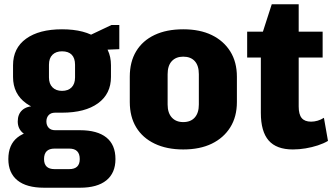

<svg xmlns="http://www.w3.org/2000/svg" viewBox="-20 -688 1554 898"><path d="M270 -161Q163 -161 102 -205Q41 -249 41 -328V-383Q41 -463 102 -507Q163 -551 270 -551Q378 -551 438.5 -507Q499 -463 499 -383V-328Q499 -249 438.5 -205Q378 -161 270 -161ZM186 190Q104 190 61.5 155.5Q19 121 19 56Q19 -11 61.5 -45Q104 -79 185 -79H354Q435 -79 477.5 -45Q520 -11 520 56Q520 121 477.5 155.5Q435 190 354 190ZM304 103Q353 103 353 56Q353 7 304 7H235Q186 7 186 56Q186 103 235 103ZM144 -48Q107 -48 85 -68Q63 -88 63 -120Q63 -154 84 -173Q105 -192 145 -192H270V-161H238Q218 -161 207.5 -149.5Q197 -138 197 -120Q197 -102 207.5 -90.5Q218 -79 238 -79H270V-48ZM270 -263Q299 -263 315 -279.5Q331 -296 331 -326V-385Q331 -416 315.5 -432Q300 -448 270 -448Q242 -448 225.5 -432Q209 -416 209 -385V-326Q209 -296 225.5 -279.5Q242 -263 270 -263ZM364 -506 501 -571H538V-458L364 -451Z M837 11Q760 11 703.5 -16Q647 -43 617 -92.5Q587 -142 587 -211V-329Q587 -399 617 -448.5Q647 -498 703 -524.5Q759 -551 837 -551Q915 -551 970.5 -524Q1026 -497 1057 -447.5Q1088 -398 1088 -329V-211Q1088 -142 1057 -92.5Q1026 -43 970.5 -16Q915 11 837 11ZM837 -117Q872 -117 891 -138.5Q910 -160 910 -199V-341Q910 -381 891 -402Q872 -423 837 -423Q803 -423 783.5 -402Q764 -381 764 -341V-199Q764 -160 783.5 -138.5Q803 -117 837 -117Z M1350 11Q1273 11 1236.5 -31Q1200 -73 1200 -160V-510L1251 -668H1377V-190Q1377 -153 1391 -136Q1405 -119 1435 -119Q1450 -119 1465.5 -123.5Q1481 -128 1495 -137L1514 -29Q1494 -17 1466.5 -8Q1439 1 1409 6Q1379 11 1350 11ZM1136 -540H1489V-419H1136Z"/></svg>

Font: Pathway Extreme Condensed ExtraBold
Style: Regular
Weight: 800
Width: 3
Version: Version 1.001;gftools[0.9.26]